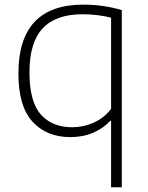

<svg xmlns="http://www.w3.org/2000/svg" viewBox="-20 -568 622 808"><path d="M447.5 -59.5H444Q414.5 -27.5 371.5 -9.2Q328.5 9 276 9Q177 9 117.2 -55.5Q57.5 -120 57.5 -259Q57.5 -548.5 330.5 -548.5Q415 -548.5 492.5 -525.5V220H447.5ZM447.5 -110V-493.5Q391.5 -508 326.5 -508Q215.5 -508 159.8 -448.8Q104 -389.5 104 -264Q104 -139.5 152 -86Q200 -32.5 283.5 -32.5Q331 -32.5 374.2 -51.8Q417.5 -71 447.5 -110Z"/></svg>

Font: Encode Sans Semi Expanded ExLight
Style: Regular
Weight: 275
Width: 6
Designer: Multiple Designers
Foundry: Impallari Type
Version: Version 2.000